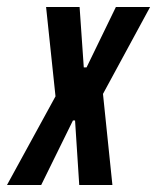

<svg xmlns="http://www.w3.org/2000/svg" viewBox="-63 -530 450 550"><path d="M-43 0 96 -254 69 -510H165L177 -337H185L269 -510H367L232 -261L259 0H164L152 -185H146L55 0Z"/></svg>

Font: Saira UltraCondensed
Style: Bold Italic
Weight: 700
Width: 1
Italic angle: -12°
Designer: Hector Gatti with collaboration of the Omnibus-Type team
Foundry: Omnibus-Type
Version: Version 1.101